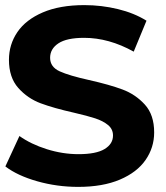

<svg xmlns="http://www.w3.org/2000/svg" viewBox="-20 -722 648 751"><path d="M1 -71 56 -190Q101 -158 163 -138.5Q225 -119 287 -119Q356 -119 389 -139Q422 -159 422 -192Q422 -217 402.5 -233Q383 -249 352.5 -259Q322 -269 270 -281Q190 -299 139 -318Q88 -337 51.5 -378Q15 -419 15 -488Q15 -548 48 -596.5Q81 -645 147.5 -673.5Q214 -702 310 -702Q377 -702 441 -686.5Q505 -671 553 -641L503 -520Q406 -574 309 -574Q241 -574 208.5 -552.5Q176 -531 176 -496Q176 -460 213.5 -443Q251 -426 328 -409Q408 -391 459 -372Q510 -353 546.5 -313Q583 -273 583 -204Q583 -145 549.5 -96.5Q516 -48 449 -19.5Q382 9 286 9Q203 9 125.5 -13Q48 -35 1 -71Z"/></svg>

Font: Montserrat GRBold
Style: Regular
Weight: 700
Designer: Julieta Ulanovsky
Foundry: Julieta Ulanovsky
Version: Version 1.00 May 29, 2023, initial release